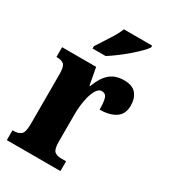

<svg xmlns="http://www.w3.org/2000/svg" viewBox="-187 -859 843 952"><g transform="rotate(30 234.0 -383.0)"><path d="M8 0V-56H12Q41 -56 56 -68.5Q71 -81 71 -128V-412Q71 -456 58.5 -468Q46 -480 19 -480H15V-536H210L228 -439H232Q253 -495 284 -521.5Q315 -548 364 -548Q413 -548 434 -522Q455 -496 455 -455Q455 -406 421 -383.5Q387 -361 331 -361Q331 -402 324.5 -424Q318 -446 295 -446Q276 -446 262.5 -421Q249 -396 242 -357Q235 -318 235 -277V-123Q235 -79 248.5 -67.5Q262 -56 285 -56H315V0ZM149 -619Q162 -640 179 -665.5Q196 -691 212 -717.5Q228 -744 236 -766H398V-756Q390 -743 370.5 -723.5Q351 -704 325.5 -682Q300 -660 273 -640Q246 -620 224 -606H149Z"/></g></svg>

Font: Noto Serif Armenian ExtraCondensed Black
Style: Regular
Weight: 900
Width: 2
Designer: Monotype Design Team
Foundry: Monotype Imaging Inc.
Version: Version 2.008; ttfautohint (v1.8.4.7-5d5b)